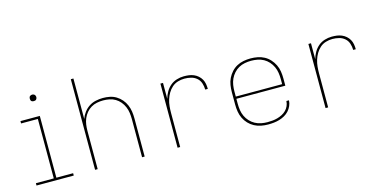

<svg xmlns="http://www.w3.org/2000/svg" viewBox="-72 -1116 2994 1504"><g transform="rotate(-15 1425.0 -363.5)"><path d="M74 0V-19H219V-501H83V-520H240V-19H376V0ZM225 -644Q220 -644 214.5 -645.5Q209 -647 205.5 -650.5Q202 -654 200.5 -659.5Q199 -665 199 -670Q199 -675 200.5 -680.5Q202 -686 205.5 -689.5Q209 -693 214.5 -695Q220 -697 225 -697Q230 -697 235.5 -695Q241 -693 244.5 -689.5Q248 -686 250 -680.5Q252 -675 252 -670Q252 -665 250 -659.5Q248 -654 244.5 -650.5Q241 -647 235.5 -645.5Q230 -644 225 -644Z M549 0V-735H570V-407Q580 -435 598 -459Q616 -483 640.5 -499Q665 -515 694.5 -521.5Q724 -528 753 -528Q781 -528 808.5 -522.5Q836 -517 860 -502.5Q884 -488 902.5 -466.5Q921 -445 932 -419Q943 -393 947 -365.5Q951 -338 951 -310V0H930V-310Q930 -335 926.5 -360.5Q923 -386 913 -409.5Q903 -433 886.5 -453Q870 -473 848 -486Q826 -499 800.5 -504Q775 -509 750 -509Q725 -509 699.5 -504Q674 -499 652 -486Q630 -473 613.5 -453Q597 -433 587 -409.5Q577 -386 573.5 -360.5Q570 -335 570 -310V0Z M1218 0V-520H1239V-391Q1247 -420 1262 -446Q1277 -472 1299.5 -491Q1322 -510 1351 -519Q1380 -528 1409 -528Q1430 -528 1450 -525.5Q1470 -523 1489 -515Q1508 -507 1523.5 -493.5Q1539 -480 1549 -462.5Q1559 -445 1562.5 -424.5Q1566 -404 1566 -384H1545Q1545 -410 1536.5 -436Q1528 -462 1508 -479Q1488 -496 1462 -502.5Q1436 -509 1409 -509Q1382 -509 1355.5 -501Q1329 -493 1308.5 -475Q1288 -457 1274 -433Q1260 -409 1252 -383Q1244 -357 1241.5 -330Q1239 -303 1239 -276V0Z M1951 8Q1923 8 1894.5 2.5Q1866 -3 1840.5 -16.5Q1815 -30 1795 -51Q1775 -72 1762.5 -98Q1750 -124 1745.5 -152.5Q1741 -181 1741 -210V-310Q1741 -339 1745.5 -367.5Q1750 -396 1762.5 -421.5Q1775 -447 1794.5 -468.5Q1814 -490 1839 -503.5Q1864 -517 1892.5 -522.5Q1921 -528 1950 -528Q1979 -528 2007.5 -522.5Q2036 -517 2061 -503.5Q2086 -490 2105.5 -468.5Q2125 -447 2137.5 -421.5Q2150 -396 2154.5 -367.5Q2159 -339 2159 -310V-251H1762V-210Q1762 -184 1766 -158Q1770 -132 1781 -108.5Q1792 -85 1810 -65.5Q1828 -46 1851 -33.5Q1874 -21 1899.5 -16Q1925 -11 1951 -11Q1972 -11 1992.5 -13Q2013 -15 2032.5 -20.5Q2052 -26 2070.5 -35.5Q2089 -45 2103.5 -59.5Q2118 -74 2126.5 -93Q2135 -112 2136 -133H2157Q2156 -110 2146.5 -88.5Q2137 -67 2121.5 -50Q2106 -33 2085.5 -21.5Q2065 -10 2043 -3.5Q2021 3 1997.5 5.5Q1974 8 1951 8ZM1762 -269H2138V-310Q2138 -336 2134 -362Q2130 -388 2119 -411.5Q2108 -435 2090.5 -454.5Q2073 -474 2050.5 -486.5Q2028 -499 2002 -504Q1976 -509 1950 -509Q1924 -509 1898 -504Q1872 -499 1849.5 -486.5Q1827 -474 1809.5 -454.5Q1792 -435 1781 -411.5Q1770 -388 1766 -362Q1762 -336 1762 -310Z M2418 0V-520H2439V-391Q2447 -420 2462 -446Q2477 -472 2499.5 -491Q2522 -510 2551 -519Q2580 -528 2609 -528Q2630 -528 2650 -525.5Q2670 -523 2689 -515Q2708 -507 2723.5 -493.5Q2739 -480 2749 -462.5Q2759 -445 2762.5 -424.5Q2766 -404 2766 -384H2745Q2745 -410 2736.5 -436Q2728 -462 2708 -479Q2688 -496 2662 -502.5Q2636 -509 2609 -509Q2582 -509 2555.5 -501Q2529 -493 2508.5 -475Q2488 -457 2474 -433Q2460 -409 2452 -383Q2444 -357 2441.5 -330Q2439 -303 2439 -276V0Z"/></g></svg>

Font: Zed Sans Thin Extended
Style: Regular
Weight: 100
Width: 7
Designer: Belleve Invis
Foundry: Belleve Invis
Version: Version 1.0.0; ttfautohint (v1.8.4)